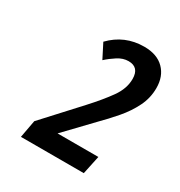

<svg xmlns="http://www.w3.org/2000/svg" viewBox="-114 -937 566 603"><g transform="rotate(30 168.5 -635.5)"><path d="M44.9 -416 56.6 -479.5 171.9 -605Q210.4 -647 234.1 -680.4Q257.8 -713.9 257.8 -748.5Q257.8 -791 219.2 -791Q199.7 -791 180.9 -779.1Q162.1 -767.1 146 -752.4L119.6 -804.2Q168.5 -855 239.3 -855Q286.1 -855 311.5 -829.3Q336.9 -803.7 336.9 -761.2Q336.9 -725.1 321 -693.1Q305.2 -661.1 280.3 -632.1Q255.4 -603 228.5 -576.2L139.2 -482.9H287.1L272.9 -416Z"/></g></svg>

Font: Open Sans Condensed SemiBold
Style: Italic
Weight: 600
Width: 3
Italic angle: -12°
Designer: Monotype Design Team
Foundry: Monotype Imaging Inc.
Version: Version 3.000; ttfautohint (v1.8.4)